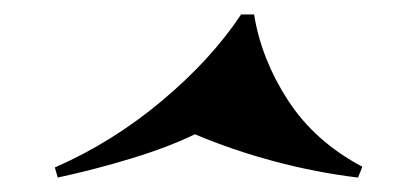

<svg xmlns="http://www.w3.org/2000/svg" viewBox="-20 -548 563 266"><path d="M250 -362Q213 -344 162 -328.5Q111 -313 60 -302L56 -316Q136 -351 204.5 -408.5Q273 -466 314 -528H332Q342 -466 379 -409Q416 -352 482 -317L476 -302Q418 -309 360 -324.5Q302 -340 250 -362Z"/></svg>

Font: Playfair Display Black
Style: Italic
Weight: 900
Italic angle: -14°
Designer: Claus Eggers Sørensen
Foundry: Claus Eggers Sørensen
Version: Version 1.203